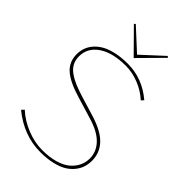

<svg xmlns="http://www.w3.org/2000/svg" viewBox="-302 -1157 1280 1280"><g transform="rotate(45 337.5 -517.5)"><path d="M625 -193.8Q625 -164.1 616.9 -136.5Q608.9 -108.9 588.1 -81.5Q567.4 -54.2 535.9 -34.4Q504.4 -14.6 454.1 -2.4Q403.8 9.8 339.8 9.8Q183.6 9.8 49.8 -99.1L66.9 -117.2Q120.1 -67.9 193.4 -38.3Q266.6 -8.8 339.8 -8.8Q407.7 -8.8 459.7 -23.9Q511.7 -39.1 542.5 -65.4Q573.2 -91.8 588.6 -124.3Q604 -156.7 604 -193.8Q604 -257.3 556.9 -306.4Q509.8 -355.5 412.1 -383.8Q403.3 -386.2 337.2 -406.5Q271 -426.8 262.2 -429.2Q150.9 -462.4 100.3 -507.1Q49.8 -551.8 49.8 -624Q49.8 -654.8 59.6 -682.6Q69.3 -710.4 91.3 -735.8Q113.3 -761.2 145.8 -779.5Q178.2 -797.9 227.3 -808.8Q276.4 -819.8 336.9 -819.8Q474.6 -819.8 585.9 -725.1L569.8 -708Q522.5 -751.5 460.4 -776.1Q398.4 -800.8 336.9 -800.8Q212.4 -800.8 141.6 -752.7Q70.8 -704.6 70.8 -624Q70.8 -589.4 85 -562.3Q99.1 -535.2 128.7 -514.4Q158.2 -493.7 193.4 -478.8Q228.5 -463.9 279.8 -448.2Q294.9 -444.3 422.9 -404.8Q530.3 -370.1 577.6 -317.6Q625 -265.1 625 -193.8ZM487.8 -1044.9 497.1 -1036.1 336.9 -874 176.8 -1036.1 186 -1044.9 336.9 -905.8Z"/></g></svg>

Font: Sinkin Sans 100 Thin
Style: Regular
Weight: 100
Designer: Keith Bates
Foundry: K-Type
Version: Sinkin Sans (version 1.0)  by Keith Bates   •   © 2014   www